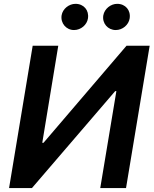

<svg xmlns="http://www.w3.org/2000/svg" viewBox="-20 -961 785 981"><path d="M147 -727.3 26.3 0H143.1L568.5 -495.4H574.6L492.2 0H623.9L744.7 -727.3H626.4L202.4 -231.5H196L277.7 -727.3ZM294.7 -882.5C288.7 -842.3 318.2 -807.5 358.3 -807.5C393.8 -807.5 424.4 -834.5 429.3 -866.5C436.1 -908.4 408 -941.4 365.8 -941.4C332.7 -941.4 300.1 -916.2 294.7 -882.5ZM507.8 -882.5C501.1 -841.6 531.2 -807.5 571.4 -807.5C606.9 -807.5 637.4 -834.5 642.4 -866.5C649.1 -908.4 621.1 -941.4 578.8 -941.4C545.8 -941.4 513.8 -916.2 507.8 -882.5Z"/></svg>

Font: Margiela Sans Semi Bold
Style: Italic
Weight: 600
Italic angle: -9.39999°
Designer: Stefan Endress, Andreas Faust
Version: Version 1.100;FEAKit 1.0